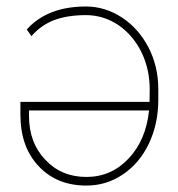

<svg xmlns="http://www.w3.org/2000/svg" viewBox="-20 -558 544 588"><path d="M243.2 -538.1C164.6 -538.1 104 -514.6 62 -467.8C62 -467.8 76.2 -447.3 76.2 -447.3C76.2 -447.3 76.2 -447.3 76.2 -447.3C96.2 -470.2 120.1 -486.8 147.5 -497.1C174.8 -506.8 206.5 -511.7 243.2 -511.7C243.2 -511.7 243.2 -511.7 243.2 -511.7C278.8 -511.7 312 -501.5 342.3 -481.4C372.1 -460.9 396 -433.1 413.1 -398.4C430.2 -363.3 438.5 -325.2 438.5 -283.7C438.5 -283.7 438 -246.1 438 -246.1C438 -246.1 42.5 -246.1 42.5 -246.1C42.5 -246.1 42.5 -207.5 42.5 -207.5C42.5 -207.5 42.5 -207.5 42.5 -207.5C42.5 -141.1 61 -88.4 98.6 -48.8C135.7 -9.3 184.6 10.3 244.6 10.3C244.6 10.3 244.6 10.3 244.6 10.3C285.2 10.3 322.8 -1 356.4 -23.9C390.1 -46.4 416.5 -77.6 436 -118.2C455.1 -158.7 464.8 -203.1 464.8 -252.4C464.8 -252.4 464.8 -284.7 464.8 -284.7C464.8 -284.7 464.8 -284.7 464.8 -284.7C464.8 -330.6 455.1 -373 435.1 -412.1C415 -450.7 388.2 -481.4 353.5 -504.4C318.8 -526.9 282.2 -538.1 243.2 -538.1C243.2 -538.1 243.2 -538.1 243.2 -538.1ZM436.5 -219.7C430.2 -159.7 409.7 -110.8 374.5 -73.2C338.9 -35.2 295.9 -16.1 244.6 -16.1C193.4 -16.1 151.4 -33.7 118.7 -68.8C85.4 -103.5 68.8 -148.4 68.8 -203.6C68.8 -203.6 68.8 -219.7 68.8 -219.7C68.8 -219.7 436.5 -219.7 436.5 -219.7C436.5 -219.7 436.5 -219.7 436.5 -219.7Z"/></svg>

Font: WOX
Style: Regular
Weight: 500
Designer: Google
Foundry: ""
Version: ""